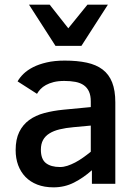

<svg xmlns="http://www.w3.org/2000/svg" viewBox="-20 -786 586 821"><path d="M373 0V-58.1Q336.9 -25.9 296.6 -5.4Q256.3 15.1 209 15.1Q169.9 15.1 139.6 3.4Q109.4 -8.3 88.9 -29.5Q68.4 -50.8 57.6 -79.8Q46.9 -108.9 46.9 -144Q46.9 -190.4 62.3 -221.7Q77.6 -252.9 104.7 -272.7Q131.8 -292.5 169.2 -302.5Q206.5 -312.5 251 -316.9L368.2 -328.1V-352.1Q368.2 -377.4 360.6 -394.3Q353 -411.1 338.6 -421.4Q324.2 -431.6 303 -435.8Q281.7 -439.9 254.9 -439.9Q229 -439.9 209.7 -435.1Q190.4 -430.2 176.3 -422.4Q162.1 -414.6 152.8 -404.5Q143.6 -394.5 138.2 -384.8L55.2 -438Q64.5 -454.6 80.8 -470.5Q97.2 -486.3 121.6 -498.8Q146 -511.2 179.4 -519Q212.9 -526.9 256.8 -526.9Q310.5 -526.9 351.1 -518.1Q391.6 -509.3 418.7 -488.8Q445.8 -468.3 459.5 -433.8Q473.1 -399.4 473.1 -348.1V0ZM368.2 -249 294.9 -242.2Q261.2 -239.3 235.1 -232.9Q209 -226.6 191.2 -215.3Q173.3 -204.1 164.1 -187.3Q154.8 -170.4 154.8 -146Q154.8 -105.5 176.3 -88.6Q197.8 -71.8 236.8 -71.8Q252 -71.8 268.3 -77.1Q284.7 -82.5 301.5 -91.3Q318.4 -100.1 335.2 -112.1Q352.1 -124 368.2 -137.2ZM328.1 -589.8H217.3L104 -766.1H192.4L272 -665L354 -766.1H441.4Z"/></svg>

Font: Clear Sans Medium
Style: Regular
Weight: 500
Foundry: Intel Corporation
Version: Version 1.00